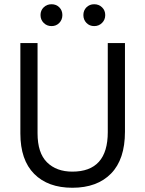

<svg xmlns="http://www.w3.org/2000/svg" viewBox="-20 -877 685 905"><path d="M569 -256Q569 -126 503.5 -59Q438 8 321 8Q206 8 141 -57.5Q76 -123 76 -248V-674H157V-249Q157 -156 201.5 -112Q246 -68 321 -68Q488 -68 488 -254V-674H569ZM461 -842.5Q476 -828 476 -806Q476 -784 461 -769Q446 -754 424 -754Q402 -754 387.5 -769Q373 -784 373 -806Q373 -828 387.5 -842.5Q402 -857 424 -857Q446 -857 461 -842.5ZM259.5 -842.5Q274 -828 274 -806Q274 -784 259.5 -769Q245 -754 223 -754Q201 -754 186 -769Q171 -784 171 -806Q171 -828 186 -842.5Q201 -857 223 -857Q245 -857 259.5 -842.5Z"/></svg>

Font: Hind Siliguri
Style: Regular
Weight: 400
Designer: Jyotish Sonowal
Foundry: Indian Type Foundry
Version: Version 1.000;PS 1.0;hotconv 1.0.86;makeotf.lib2.5.63406; tt